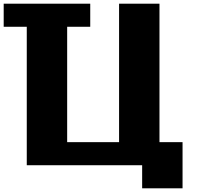

<svg xmlns="http://www.w3.org/2000/svg" viewBox="-20 -895 1134 1040"><path d="M468.8 -875V-750H343.8V-125H625V-875H843.8V-125H968.8V125H750V0H125V-750H0V-875Z"/></svg>

Font: CraftyPE
Style: Regular
Weight: 400
Designer: Erek Butcher
Foundry: Haunted Coop
Version: Version 0.018;April 4, 2024;FontCreator 15.0.0.2962 64-bit